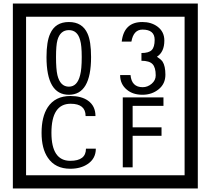

<svg xmlns="http://www.w3.org/2000/svg" viewBox="-20 -980 1195 1090"><path d="M1103 90H53V-960H1103ZM1028 15V-885H128V15ZM497 -656Q497 -442 371 -442Q244 -442 244 -656Q244 -744 265 -789Q294 -855 371 -855Q448 -855 477 -789Q497 -745 497 -656ZM444 -656Q444 -723 435 -752Q420 -809 371 -809Q322 -809 306 -752Q298 -723 298 -656Q298 -587 306 -553Q322 -488 371 -488Q419 -488 435 -554Q444 -587 444 -656ZM919 -556Q919 -504 880.5 -473Q842 -442 789 -442Q734 -442 700 -471Q662 -502 662 -554H721Q727 -485 790 -485Q818 -485 841 -504.5Q864 -524 864 -552Q864 -597 846 -616Q828 -635 783 -635V-679Q825 -679 841.5 -696Q858 -713 858 -754Q858 -812 789 -812Q738 -812 726 -744H671Q684 -855 788 -855Q839 -855 874 -829Q913 -800 913 -750Q913 -685 871 -658Q895 -642 903 -630Q919 -605 919 -556ZM524 -136Q524 -80 478 -49Q438 -22 379 -22Q294 -22 252 -84Q216 -136 216 -226Q216 -317 251 -371Q293 -435 380 -435Q442 -435 479 -409Q522 -379 522 -321H466Q466 -391 381 -391Q272 -391 272 -226Q272 -67 379 -67Q468 -67 468 -136ZM908 -379H733V-257H897V-209H733V-30H677V-427H908Z"/></svg>

Font: Unicode BMP Fallback SIL
Style: Regular
Weight: 400
Foundry: NRSI, SIL International
Version: Version 5.1 Based on Unicode 5.1